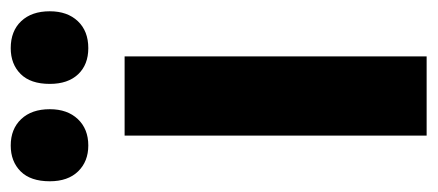

<svg xmlns="http://www.w3.org/2000/svg" viewBox="-270 -646 796 349"><g transform="rotate(-90 127.5 -471.0)"><path d="M200 -93H56V-642H200ZM-27 -778Q-27 -813 -9 -831Q9 -849 38 -849Q68 -849 86 -830Q104 -811 104 -778Q104 -746 86 -727Q68 -708 38 -708Q9 -708 -9 -726.5Q-27 -745 -27 -778ZM150 -778Q150 -813 168 -831Q186 -849 215 -849Q246 -849 264 -830Q282 -811 282 -778Q282 -746 264 -727Q246 -708 215 -708Q185 -708 167.5 -726.5Q150 -745 150 -778Z"/></g></svg>

Font: Noto Sans Kannada UI ExtraCondensed ExtraBold
Style: Regular
Weight: 800
Width: 2
Designer: Jelle Bosma - Monotype Design Team
Foundry: Monotype Imaging Inc.
Version: Version 2.005; ttfautohint (v1.8.4.7-5d5b)